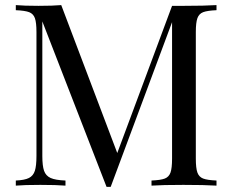

<svg xmlns="http://www.w3.org/2000/svg" viewBox="-20 -728 911 753"><path d="M748 -602.1V-106Q748 -68.4 754.2 -51.3Q760.3 -34.2 776.6 -27.8Q793 -21.5 829.1 -20V0Q782.2 -2.9 699.2 -2.9Q616.2 -2.9 574.2 0V-20Q610.4 -21.5 626.5 -27.8Q642.6 -34.2 648.7 -51.3Q654.8 -68.4 654.8 -106V-641.1L414.1 4.9H397.9L146 -644V-116.2Q146 -77.6 152.8 -58.1Q159.7 -38.6 178.5 -30Q197.3 -21.5 236.8 -20V0Q201.2 -2.9 138.2 -2.9Q75.2 -2.9 42 0V-20Q76.7 -21.5 93.5 -30Q110.4 -38.6 116.7 -58.1Q123 -77.6 123 -116.2V-602.1Q123 -639.6 116.9 -656.7Q110.8 -673.8 94.5 -680.2Q78.1 -686.5 42 -688V-708Q74.2 -705.1 130.9 -705.1Q187.5 -705.1 220.2 -708L439.9 -127.9L654.8 -705.1H702.1Q782.2 -705.1 829.1 -708V-688Q793 -686.5 776.6 -680.2Q760.3 -673.8 754.2 -656.7Q748 -639.6 748 -602.1Z"/></svg>

Font: PlayfairDisplay-Regular
Style: Regular
Weight: 400
Designer: Claus Eggers Sørensen
Foundry: Claus Eggers Sørensen
Version: Version 1.002;PS 001.002;hotconv 1.0.70;makeotf.lib2.5.58329